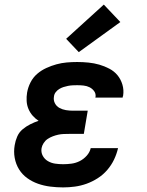

<svg xmlns="http://www.w3.org/2000/svg" viewBox="-20 -808 640 836"><path d="M255 8Q227 8 199 4.5Q171 1 145.5 -8Q120 -17 98.5 -32.5Q77 -48 63 -70.5Q49 -93 44 -120.5Q39 -148 44 -176Q47 -195 55 -213.5Q63 -232 78.5 -245Q94 -258 112 -267Q130 -276 148 -282Q134 -291 122.5 -304Q111 -317 104 -333.5Q97 -350 96 -368.5Q95 -387 98 -405Q102 -428 113 -449.5Q124 -471 142 -486.5Q160 -502 182 -512Q204 -522 226 -528Q248 -534 270.5 -536Q293 -538 316 -538Q341 -538 365.5 -535.5Q390 -533 412.5 -526.5Q435 -520 456 -509Q477 -498 491.5 -480.5Q506 -463 513 -439.5Q520 -416 516 -391Q515 -389 514.5 -387Q514 -385 514 -383H395Q395 -384 395.5 -384.5Q396 -385 396 -386Q398 -400 390 -411Q382 -422 370 -428Q358 -434 344 -435.5Q330 -437 316 -437Q306 -437 296 -436.5Q286 -436 276 -434Q266 -432 256.5 -429Q247 -426 238 -420.5Q229 -415 222.5 -406.5Q216 -398 215 -388Q212 -372 219 -358.5Q226 -345 239 -338Q252 -331 267 -328.5Q282 -326 298 -326H362L345 -225H281Q269 -225 257 -224.5Q245 -224 233.5 -221.5Q222 -219 210 -214.5Q198 -210 187.5 -203Q177 -196 170 -185Q163 -174 161 -163Q158 -145 166 -130Q174 -115 188.5 -106.5Q203 -98 220 -95.5Q237 -93 255 -93Q273 -93 291.5 -95.5Q310 -98 327 -106.5Q344 -115 357.5 -130Q371 -145 375 -163H494Q488 -137 476.5 -113Q465 -89 447 -68Q429 -47 405.5 -32Q382 -17 357 -8Q332 1 306 4.5Q280 8 255 8ZM323 -581 268 -639 432 -788 504 -712Z"/></svg>

Font: Iosevka Slab Extended Oblique
Style: Bold
Weight: 700
Width: 7
Italic angle: -9°
Monospace: yes
Designer: Belleve Invis
Foundry: Belleve Invis
Version: Version 11.1.1; ttfautohint (v1.8.3)